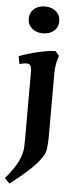

<svg xmlns="http://www.w3.org/2000/svg" viewBox="-61 -692 394 984"><g transform="rotate(5 136.0 -200.0)"><path d="M52 -591Q52 -622 73.5 -641Q95 -660 130 -660Q165 -660 187 -641Q209 -622 209 -591Q209 -560 187 -541Q165 -522 130 -522Q96 -522 74 -541Q52 -560 52 -591ZM87 28V-326Q87 -338 82.5 -349.5Q78 -361 60 -361Q48 -361 36.5 -357.5Q25 -354 25 -354L17 -394Q41 -404 76 -414Q111 -424 146 -430.5Q181 -437 203 -437L223 -414Q216 -395 211.5 -372.5Q207 -350 207 -321V-2Q207 26 204.5 53Q202 80 194 96Q174 130 143.5 160.5Q113 191 81.5 216.5Q50 242 27 260L1 234Q20 214 45 177Q70 140 80 103Q85 88 86 69Q87 50 87 28Z"/></g></svg>

Font: Buenard
Style: Regular
Weight: 400
Version: Version 2.000